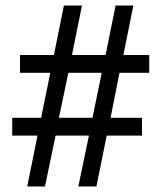

<svg xmlns="http://www.w3.org/2000/svg" viewBox="-20 -764 582 691"><path d="M78 -93 115 -276H24V-340H128L161 -502H52V-566H174L210 -744H275L239 -566H360L396 -744H460L424 -566H517V-502H410L378 -340H491V-276H364L327 -93H262L300 -276H180L142 -93ZM192 -340H313L346 -502H226Z"/></svg>

Font: Noto Sans Telugu UI Condensed
Style: Regular
Weight: 400
Width: 3
Designer: Jelle Bosma - Monotype Design Team
Foundry: Monotype Imaging Inc.
Version: Version 2.006; ttfautohint (v1.8.4.7-5d5b)